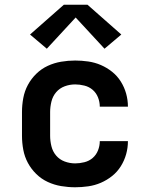

<svg xmlns="http://www.w3.org/2000/svg" viewBox="-20 -784 640 812"><path d="M298 8Q268 8 238.5 3Q209 -2 182 -14.5Q155 -27 133.5 -48Q112 -69 98 -95Q84 -121 78.5 -150.5Q73 -180 73 -210V-310Q73 -340 78.5 -369.5Q84 -399 98 -425Q112 -451 133.5 -472Q155 -493 182 -505.5Q209 -518 238.5 -523Q268 -528 298 -528Q325 -528 353 -524Q381 -520 406.5 -509Q432 -498 454 -480.5Q476 -463 491 -439Q506 -415 513.5 -388Q521 -361 521 -333Q521 -333 521 -333Q521 -333 521 -333H402Q402 -333 402 -333Q402 -333 402 -333Q402 -353 394.5 -372Q387 -391 372 -404Q357 -417 337 -422Q317 -427 298 -427Q275 -427 253.5 -419Q232 -411 217.5 -394Q203 -377 197.5 -354.5Q192 -332 192 -310V-210Q192 -188 197.5 -165.5Q203 -143 217.5 -126Q232 -109 253.5 -101Q275 -93 298 -93Q317 -93 337 -98Q357 -103 372 -116Q387 -129 394.5 -148Q402 -167 402 -187Q402 -187 402 -187Q402 -187 402 -187H521Q521 -187 521 -187Q521 -187 521 -187Q521 -159 513.5 -132Q506 -105 491 -81Q476 -57 454 -39.5Q432 -22 406.5 -11Q381 0 353 4Q325 8 298 8ZM178 -578 107 -638 250 -764H350L493 -638L422 -578L300 -710Z"/></svg>

Font: Iosevka SS04 Extended
Style: Bold
Weight: 700
Width: 7
Monospace: yes
Designer: Belleve Invis
Foundry: Belleve Invis
Version: Version 19.0.0; ttfautohint (v1.8.4)